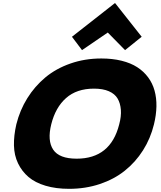

<svg xmlns="http://www.w3.org/2000/svg" viewBox="-20 -1192 1025 1222"><path d="M738.8 -400.9Q752.4 -451.2 749.3 -492.9Q746.1 -534.7 728.5 -564.7Q710.9 -594.7 672.9 -611.3Q634.8 -627.9 578.1 -627.9Q468.3 -627.9 400.6 -568.1Q333 -508.3 306.2 -400.9Q280.3 -296.9 318.6 -239.5Q356.9 -182.1 467.8 -182.1Q684.1 -182.1 738.8 -400.9ZM960 -400.9Q938 -310.5 890.1 -235.1Q842.3 -159.7 773.9 -105.2Q705.6 -50.8 614.7 -20.5Q523.9 9.8 419.9 9.8Q335.9 9.8 270 -9.8Q204.1 -29.3 161.6 -65.4Q119.1 -101.6 94.7 -152.6Q70.3 -203.6 68.8 -266.1Q67.4 -328.6 84 -400.9Q106.4 -490.7 153.8 -566.9Q201.2 -643.1 269 -699.5Q336.9 -755.9 428.5 -787.8Q520 -819.8 625 -819.8Q695.8 -819.8 753.9 -805.4Q812 -791 853.3 -764.4Q894.5 -737.8 922.6 -700Q950.7 -662.1 963.6 -615.5Q976.6 -568.8 975.6 -514.9Q974.6 -460.9 960 -400.9ZM712.9 -1171.9 881.8 -958 775.9 -873 666 -984.9 502 -873 438 -958 710.9 -1171.9Z"/></svg>

Font: Sinkin Sans 900 X Black Italic
Style: Regular
Weight: 950
Italic angle: -112°
Designer: Keith Bates
Foundry: K-Type
Version: Sinkin Sans (version 1.0)  by Keith Bates   •   © 2014   www